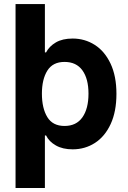

<svg xmlns="http://www.w3.org/2000/svg" viewBox="-20 -727 630 946"><path d="M201.2 -707V-468.8H207Q222.7 -499 255.4 -518.1Q288.1 -537.1 337.9 -537.1Q397.5 -537.1 446.5 -506.1Q495.6 -475.1 524.7 -413.6Q553.7 -352.1 553.7 -264.6Q553.7 -177.7 525.4 -116.2Q497.1 -54.7 448 -22.9Q398.9 8.8 337.9 8.8Q289.1 8.8 255.4 -10.3Q221.7 -29.3 207 -59.6H201.2V199.2H56.6V-707ZM297.9 -421.9Q240.2 -421.9 213.4 -379.2Q186.5 -336.4 186.5 -265.6Q186.5 -193.8 213.1 -150.1Q239.7 -106.4 297.9 -106.4Q356 -106.4 386 -148.9Q416 -191.4 416 -265.6Q416 -338.9 386 -380.4Q356 -421.9 297.9 -421.9Z"/></svg>

Font: Pretendard JP
Style: Bold
Weight: 700
Designer: Base glyphs from Inter by Rasmus Andersson; Hangeul glyphs from Noto Sans CJK(Source Han Sans) by Jang Soo-young and Kan
Foundry: Kil Hyung-jin
Version: Version 1.309